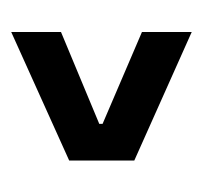

<svg xmlns="http://www.w3.org/2000/svg" viewBox="-30 -504 370 351"><g transform="rotate(90 155.5 -328.0)"><path d="M38 -163V-254L206 -324V-330L38 -402V-493L273 -388V-269Z"/></g></svg>

Font: Bricolage Grotesque 96pt Condensed
Style: Regular
Weight: 400
Width: 3
Designer: Mathieu Triay
Foundry: Atelier Triay
Version: Version 1.001; ttfautohint (v1.8.4.7-5d5b);gftools[0.9.33.de